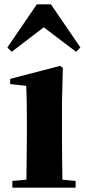

<svg xmlns="http://www.w3.org/2000/svg" viewBox="-20 -866 398 886"><path d="M331 -627 351 -647 215 -846H150L14 -647L34 -627L182 -740ZM101 0H329V-31L268 -37C267 -95 266 -182 266 -238V-392L270 -553L257 -562L27 -502V-478L101 -470C103 -423 104 -384 104 -318V-238L102 -37L37 -31V0Z"/></svg>

Font: Source Han Serif KR Heavy
Style: Regular
Weight: 900
Designer: Ryoko NISHIZUKA 西塚涼子 (kana & ideographs); Frank Grießhammer (Latin, Greek & Cyrillic); Wenlong ZHANG 张文龙 (bopomofo); San
Foundry: Adobe
Version: Version 2.001;hotconv 1.1.0;makeotfexe 2.6.0